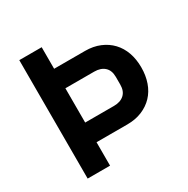

<svg xmlns="http://www.w3.org/2000/svg" viewBox="-159 -839 959 980"><g transform="rotate(-30 320.5 -349.0)"><path d="M82 0V-698H214V-571H396Q444 -571 482.5 -555Q521 -539 548 -510.5Q575 -482 589 -442.5Q603 -403 603 -355Q603 -307 589 -267Q575 -227 548 -198.5Q521 -170 482.5 -154Q444 -138 396 -138H214V0ZM214 -254H384Q422 -254 444 -274Q466 -294 466 -332V-378Q466 -416 444 -436Q422 -456 384 -456H214Z"/></g></svg>

Font: IBM Plex Sans Arabic SemiBold
Style: Regular
Weight: 600
Designer: Mike Abbink, Paul van der Laan, Pieter van Rosmalen, Wael Morcos, Khajak Apelian
Foundry: Bold Monday
Version: Version 1.1